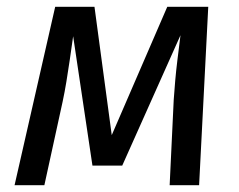

<svg xmlns="http://www.w3.org/2000/svg" viewBox="-20 -547 705 567"><path d="M474 -527H595L568 0H481L493 -252Q495 -281 497.5 -309.5Q500 -338 504 -370.5Q508 -403 513 -443L341 -58H253L196 -440Q191 -404 186 -370Q181 -336 176 -305.5Q171 -275 165 -247L111 0H23L143 -527H259L310 -148Z"/></svg>

Font: Fira Sans Variable
Style: Italic
Weight: 397
Italic angle: -8°
Designer: Carrois Corporate & Edenspiekermann AG
Foundry: Carrois Corporate GbR & Edenspiekermann AG
Version: Version 4.202